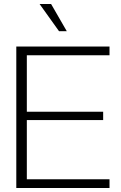

<svg xmlns="http://www.w3.org/2000/svg" viewBox="-20 -946 607 966"><path d="M531 0H62V-712H531V-668H115V-384H499V-342H115V-44H531ZM316 -789H277L179 -926H237Z"/></svg>

Font: Creato Display Light
Style: Regular
Weight: 300
Version: Version 1.000